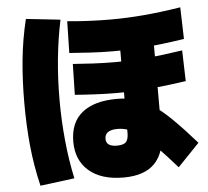

<svg xmlns="http://www.w3.org/2000/svg" viewBox="-55 -841 989 911"><g transform="rotate(-5 440.0 -385.0)"><path d="M274.4 -182.2Q274.4 -273.3 332.2 -320Q390 -366.7 497.8 -366.7Q544.4 -366.7 583.9 -356.1Q623.3 -345.6 664.4 -318.9Q705.6 -292.2 753.9 -245Q802.2 -197.8 865.6 -125.6L762.2 -17.8Q708.9 -78.9 668.9 -119.4Q628.9 -160 598.9 -182.8Q568.9 -205.6 542.2 -215Q515.6 -224.4 488.9 -224.4Q427.8 -224.4 427.8 -182.2Q427.8 -145.6 480 -145.6Q511.1 -145.6 522.8 -158.3Q534.4 -171.1 534.4 -201.1V-677.8H695.6V-193.3Q695.6 -93.3 646.7 -42.8Q597.8 7.8 497.8 7.8Q392.2 7.8 333.3 -42.8Q274.4 -93.3 274.4 -182.2ZM292.2 -603.3 295.6 -754.4Q336.7 -750 392.8 -747.2Q448.9 -744.4 501.1 -744.4Q577.8 -744.4 657.8 -751.1Q737.8 -757.8 835.6 -773.3L840 -622.2Q737.8 -606.7 657.8 -600Q577.8 -593.3 500 -593.3Q446.7 -593.3 390.6 -596.7Q334.4 -600 292.2 -603.3ZM301.1 -403.3 304.4 -550Q345.6 -546.7 399.4 -543.9Q453.3 -541.1 503.3 -541.1Q577.8 -541.1 654.4 -547.8Q731.1 -554.4 826.7 -568.9L831.1 -422.2Q732.2 -407.8 655 -401.1Q577.8 -394.4 502.2 -394.4Q452.2 -394.4 396.7 -397.2Q341.1 -400 301.1 -403.3ZM101.1 12.2Q77.8 -85.6 68.3 -182.2Q58.9 -278.9 58.9 -385.6Q58.9 -492.2 68.3 -588.9Q77.8 -685.6 101.1 -782.2L264.4 -764.4Q245.6 -675.6 236.1 -580Q226.7 -484.4 226.7 -385.6Q226.7 -287.8 236.1 -191.7Q245.6 -95.6 264.4 -8.9Z"/></g></svg>

Font: Paperlogy 9 Black
Style: Regular
Weight: 900
Designer: redesigned by Lee Juim, glyphs from Gmarket Sans & Montserrat
Foundry: PT&
Version: Version 1.001